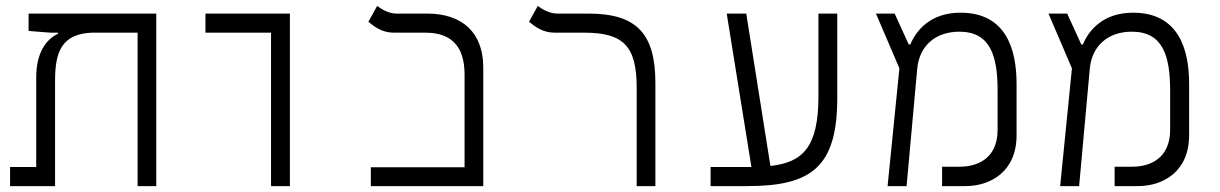

<svg xmlns="http://www.w3.org/2000/svg" viewBox="-20 -632 4142 652"><path d="M510.7 0V-585.9H77.1V-526.9L151.9 -521H177.2V-517.6C137.7 -499 103 -454.6 103 -368.7V-64.9H14.2V0H167V-359.4C167 -461.9 193.8 -515.6 289.6 -521H447.3V0Z M900.4 0H964.4V-585.9H677.7V-521H900.4Z M1239.3 0H1621.1V-402.8C1621.1 -520 1551.3 -585.9 1430.2 -585.9H1326.2C1299.8 -585.9 1275.4 -601.1 1260.7 -611.8L1231 -558.1C1251 -541.5 1276.9 -521 1317.9 -521H1425.3C1512.2 -521 1557.6 -475.1 1557.6 -378.9V-64H1239.3Z M2205.6 -349.6C2205.6 -517.1 2143.1 -585.9 1977.5 -585.9H1872.1C1845.2 -585.9 1820.8 -601.1 1806.2 -611.8L1776.4 -558.1C1797.4 -541.5 1822.8 -521 1863.8 -521H1964.8C2097.2 -521 2142.1 -475.1 2142.1 -334V0H2205.6Z M2393.1 0H2517.1C2733.9 0 2823.2 -63.5 2823.2 -298.8V-585.9H2759.3V-305.2C2759.3 -130.9 2705.1 -80.6 2596.2 -68.4L2514.2 -585.9H2447.8L2531.7 -64.9C2528.3 -64.9 2524.9 -64.9 2521.5 -64.9H2393.1Z M2994.1 0H3058.6L3094.7 -398.4C3102.1 -478 3158.2 -524.4 3237.8 -524.4C3343.8 -524.4 3367.7 -440.9 3367.7 -324.2V-191.4C3367.7 -92.3 3297.4 -65.9 3239.3 -65.9H3179.2V0H3258.3C3342.3 0 3432.1 -47.9 3432.1 -172.9V-346.7C3432.1 -463.9 3397 -588.9 3241.7 -588.9C3139.6 -588.9 3091.3 -528.8 3071.3 -481H3065.9L3018.1 -585.9H2954.6L3034.2 -399.9Z M3580.1 0H3644.5L3680.7 -398.4C3688 -478 3744.1 -524.4 3823.7 -524.4C3929.7 -524.4 3953.6 -440.9 3953.6 -324.2V-191.4C3953.6 -92.3 3883.3 -65.9 3825.2 -65.9H3765.1V0H3844.2C3928.2 0 4018.1 -47.9 4018.1 -172.9V-346.7C4018.1 -463.9 3982.9 -588.9 3827.6 -588.9C3725.6 -588.9 3677.2 -528.8 3657.2 -481H3651.9L3604 -585.9H3540.5L3620.1 -399.9Z"/></svg>

Font: Cascadia Code Light
Style: Regular
Weight: 300
Monospace: yes
Designer: Aaron Bell
Foundry: Saja Typeworks
Version: Version 2404.023